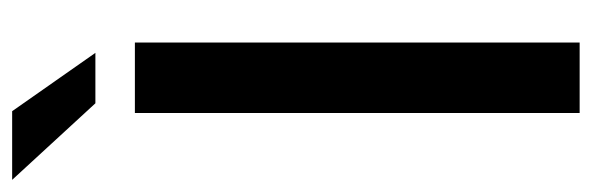

<svg xmlns="http://www.w3.org/2000/svg" viewBox="-391 -625 974 316"><g transform="rotate(-90 96.0 -467.0)"><path d="M68 0H184V-732H68ZM-42 -934 84 -797H167L71 -934Z"/></g></svg>

Font: Exo
Style: Demi Bold
Weight: 600
Designer: Natanael Gama
Version: Version 1.00